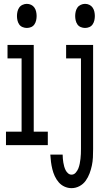

<svg xmlns="http://www.w3.org/2000/svg" viewBox="-20 -753 540 996"><path d="M119 -608Q108 -608 97 -612.5Q86 -617 79.5 -626.5Q73 -636 70.5 -647.5Q68 -659 68 -670Q68 -681 70.5 -692.5Q73 -704 79.5 -713.5Q86 -723 97 -728Q108 -733 119 -733Q131 -733 141.5 -728Q152 -723 158.5 -713.5Q165 -704 167.5 -692.5Q170 -681 170 -670Q170 -659 167.5 -647.5Q165 -636 158.5 -626.5Q152 -617 141.5 -612.5Q131 -608 119 -608ZM11 0V-70H92V-450H19V-520H155V-70H228V0ZM421 -608Q410 -608 399 -612.5Q388 -617 381.5 -626.5Q375 -636 372.5 -647.5Q370 -659 370 -670Q370 -681 372.5 -692.5Q375 -704 381.5 -713.5Q388 -723 399 -728Q410 -733 421 -733Q433 -733 443.5 -728Q454 -723 460.5 -713.5Q467 -704 469.5 -692.5Q472 -681 472 -670Q472 -659 469.5 -647.5Q467 -636 460.5 -626.5Q454 -617 443.5 -612.5Q433 -608 421 -608ZM351 223Q332 223 314.5 215Q297 207 284.5 192.5Q272 178 264 160.5Q256 143 251.5 124.5Q247 106 244.5 87Q242 68 241 49H305Q305 60 306 70Q307 80 308.5 90Q310 100 313 110.5Q316 121 320.5 130Q325 139 333 146Q341 153 351 153Q364 153 373 142.5Q382 132 386.5 120.5Q391 109 393.5 96.5Q396 84 397.5 71Q399 58 399.5 45.5Q400 33 400 20V-450H323V-520H463V20Q463 42 462 63.5Q461 85 456.5 106Q452 127 444.5 147Q437 167 424.5 184.5Q412 202 392.5 212.5Q373 223 351 223Z"/></svg>

Font: Iosevka Slab
Style: Regular
Weight: 400
Monospace: yes
Designer: Belleve Invis
Foundry: Belleve Invis
Version: Version 11.2.4; ttfautohint (v1.8.3)